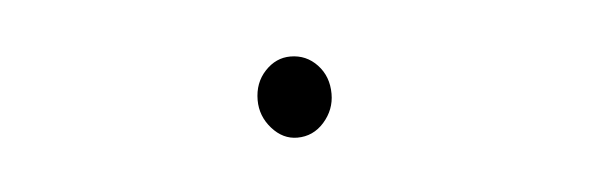

<svg xmlns="http://www.w3.org/2000/svg" viewBox="-23 -395 422 132"><g transform="rotate(-5 187.5 -329.0)"><path d="M179 -301Q169 -301 161.5 -309.5Q154 -318 154 -329Q154 -341 161.5 -349Q169 -357 179 -357Q190 -357 197.5 -349Q205 -341 205 -329Q205 -318 197.5 -309.5Q190 -301 179 -301Z"/></g></svg>

Font: Inconsolata Condensed ExtraLight
Style: Regular
Weight: 200
Width: 3
Monospace: yes
Designer: Raph Levien, Cyreal, Brenton Simpson
Foundry: Raph Levien, Cyreal, Google
Version: Version 3.100; ttfautohint (v1.8.4.7-5d5b)